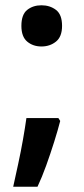

<svg xmlns="http://www.w3.org/2000/svg" viewBox="-20 -574 319 727"><path d="M61 -476Q61 -519 83 -536.5Q105 -554 137 -554Q169 -554 192 -536.5Q215 -519 215 -476Q215 -435 192 -416.5Q169 -398 137 -398Q105 -398 83 -416.5Q61 -435 61 -476ZM208 -116Q199 -81 185 -36.5Q171 8 155 52.5Q139 97 122 133H30Q39 92 49 46Q59 0 67 -45.5Q75 -91 80 -127H201Z"/></svg>

Font: Noto Sans Cherokee SemiBold
Style: Regular
Weight: 600
Designer: Monotype Design Team
Foundry: Monotype Imaging Inc.
Version: Version 2.001; ttfautohint (v1.8.4.7-5d5b)